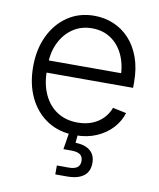

<svg xmlns="http://www.w3.org/2000/svg" viewBox="-84 -610 730 881"><g transform="rotate(10 281.0 -170.0)"><path d="M293 11.2Q217.8 11.2 162.8 -24.2Q107.9 -59.6 77.9 -122.1Q47.9 -184.6 47.9 -265.6Q47.9 -346.7 77.9 -409.4Q107.9 -472.2 161.4 -508.1Q214.8 -543.9 284.7 -543.9Q332 -543.9 374 -526.6Q416 -509.3 448 -475.1Q480 -440.9 498.3 -390.6Q516.6 -340.3 516.6 -274.9V-249H88.4V-305.7H481L451.7 -285.2Q451.7 -343.3 431.4 -388.4Q411.1 -433.6 373.5 -459.5Q335.9 -485.4 284.7 -485.4Q233.4 -485.4 194.8 -459Q156.2 -432.6 134.8 -387.9Q113.3 -343.3 113.3 -288.1V-257.3Q113.3 -194.8 135.3 -147.5Q157.2 -100.1 197.5 -74Q237.8 -47.9 293 -47.9Q331.5 -47.9 361.6 -60.3Q391.6 -72.8 411.9 -94.2Q432.1 -115.7 441.9 -142.6L504.9 -129.4Q493.2 -90.3 463.9 -58.3Q434.6 -26.4 391.1 -7.6Q347.7 11.2 293 11.2ZM233.9 204.1V162.6H288.1Q315.9 162.6 328.9 152.8Q341.8 143.1 341.8 123Q341.8 103 328.9 93.3Q315.9 83.5 286.6 83.5H250.5L267.1 -18.6H304.7V0L300.3 44.9Q345.7 46.4 369.1 66.4Q392.6 86.4 392.6 123Q392.6 163.6 365.7 183.8Q338.9 204.1 288.1 204.1Z"/></g></svg>

Font: Inter 20pt Light
Style: Regular
Weight: 300
Version: Version 4.001;git-66647c0bb